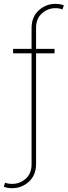

<svg xmlns="http://www.w3.org/2000/svg" viewBox="-46 -780 354 1004"><path d="M239.3 -524.4V-501H142.6V79.1Q142.1 136.7 104.7 170.4Q67.4 204.1 17.6 204.1Q4.4 204.1 -5.9 202.1Q-16.1 200.2 -26.4 196.3L-19.5 175.8Q-10.7 178.7 -2 180.2Q6.8 181.6 17.6 181.6Q58.1 181.6 88.6 154.5Q119.1 127.4 119.1 79.1V-501H22.5V-524.4H119.1V-634.8Q119.6 -692.4 157 -726.1Q194.3 -759.8 244.1 -759.8Q257.3 -759.8 267.6 -757.8Q277.8 -755.9 288.1 -752L280.3 -730.5Q272.5 -733.9 263.9 -735.6Q255.4 -737.3 244.1 -737.3Q204.1 -737.3 173.3 -710Q142.6 -682.6 142.6 -634.8V-524.4Z"/></svg>

Font: Inter 24pt Thin
Style: Regular
Weight: 250
Designer: Rasmus Andersson
Foundry: rsms
Version: Version 4.001;git-66647c0bb